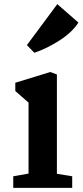

<svg xmlns="http://www.w3.org/2000/svg" viewBox="-20 -908 399 928"><path d="M44 0ZM118 -69V-412L54 -468V-508L223 -560L255 -548V-68L329 -56V0H44V-56ZM257 -888 359 -799Q329 -752 268.5 -713Q208 -674 146 -653L110 -690Z"/></svg>

Font: Martel ExtraBold
Style: Regular
Weight: 800
Designer: Dan Reynolds
Foundry: Dan Reynolds
Version: Version 1.001; ttfautohint (v1.1) -l 5 -r 5 -G 72 -x 0 -D la